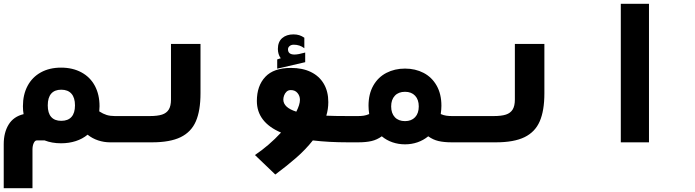

<svg xmlns="http://www.w3.org/2000/svg" viewBox="-20 -745 3640 1005"><path d="M438.5 -40Q412 -18 376.5 -6.5Q341 5 299.5 5Q252 5 213.5 -10H172.5Q163 -10 156.5 4Q150 18 150 38V240H-0.5V9.5Q-0.5 -51 25.2 -93Q51 -135 103.5 -147.5Q100 -165.5 100 -189Q100 -250 124.5 -295.8Q149 -341.5 194 -366.2Q239 -391 299.5 -391Q360.5 -391 406.2 -366.2Q452 -341.5 476.5 -295.8Q501 -250 501 -189Q501 -175.5 499.5 -162Q519.5 -149 538.2 -143.2Q557 -137.5 580.5 -137.5H602V0H556Q524.5 0 494 -10Q463.5 -20 438.5 -40ZM372.5 -193.5Q372.5 -233.5 354 -254.5Q335.5 -275.5 300.5 -275.5Q266 -275.5 248 -254.8Q230 -234 230 -193.5Q230 -153 248 -132.8Q266 -112.5 300.5 -112.5Q336 -112.5 354.2 -133Q372.5 -153.5 372.5 -193.5Z M600 -137.5H764Q804.5 -137.5 828.2 -145.2Q852 -153 863.5 -171.8Q875 -190.5 875 -224V-515H1029.5V-256.5Q1029.5 -166 1005.2 -110Q981 -54 925.5 -27Q870 0 775.5 0H600Z M1451 -51Q1324.5 -105 1324.5 -216.5Q1324.5 -295.5 1368.5 -342.5Q1412.5 -389.5 1503 -389.5Q1563.5 -389.5 1607.5 -368Q1651.5 -346.5 1675 -306.2Q1698.5 -266 1698.5 -210.5Q1698.5 -174 1688 -139.5Q1728 -137.5 1801.5 -137.5V0Q1700.5 0 1617.5 -10Q1580 37.5 1530.8 80.5Q1481.5 123.5 1421 168.5L1314.5 66.5Q1388 17 1451 -51ZM1531 -160.5Q1550 -197.5 1550 -222.5Q1550 -243 1537.2 -258.2Q1524.5 -273.5 1502.5 -273.5Q1488.5 -273.5 1479.8 -265Q1471 -256.5 1467 -245Q1463 -233.5 1463 -224Q1463 -182 1531 -160.5ZM1431 -434 1449.5 -440Q1442 -450 1438.2 -462.8Q1434.5 -475.5 1434.5 -488.5Q1434.5 -526 1457 -545.5Q1479.5 -565 1516 -565Q1533 -565 1546.5 -560.8Q1560 -556.5 1573 -547.5V-492.5Q1549.5 -511 1517.5 -511Q1504.5 -511 1496 -504Q1487.5 -497 1487.5 -487Q1487.5 -459.5 1521.5 -459.5Q1541 -459.5 1577.5 -470V-419.5L1431 -385.5Z M1978.5 -31.5Q1953.5 -13.5 1925 -6.8Q1896.5 0 1854.5 0H1798V-137.5H1854.5Q1870.5 -137.5 1884 -139.5Q1897.5 -141.5 1912.5 -148Q1909 -171.5 1909 -191.5Q1909 -253 1934 -297Q1959 -341 2002.5 -363.5Q2046 -386 2100 -386Q2154 -386 2197.2 -363.5Q2240.5 -341 2265.5 -297Q2290.5 -253 2290.5 -191.5Q2290.5 -172.5 2287 -148Q2302 -141.5 2315.8 -139.5Q2329.5 -137.5 2345.5 -137.5H2402V0H2345.5Q2303.5 0 2275 -6.8Q2246.5 -13.5 2221.5 -31.5Q2196.5 -11 2165.5 -0.2Q2134.5 10.5 2100 10.5Q2065.5 10.5 2034.2 -0.2Q2003 -11 1978.5 -31.5ZM2172 -188Q2172 -223.5 2152.8 -244Q2133.5 -264.5 2100 -264.5Q2066 -264.5 2046.8 -244Q2027.5 -223.5 2027.5 -188Q2027.5 -152 2046.8 -131.5Q2066 -111 2100 -111Q2133.5 -111 2152.8 -131.5Q2172 -152 2172 -188Z M2400 -137.5H2564Q2604.5 -137.5 2628.2 -145.2Q2652 -153 2663.5 -171.8Q2675 -190.5 2675 -224V-515H2829.5V-256.5Q2829.5 -166 2805.2 -110Q2781 -54 2725.5 -27Q2670 0 2575.5 0H2400Z M3377 -725V0H3229.5V-725Z"/></svg>

Font: JuliaMono Black
Style: Regular
Weight: 900
Monospace: yes
Designer: cormullion
Foundry: corm
Version: Version 0.054; ttfautohint (v1.8.4)